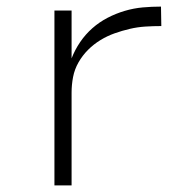

<svg xmlns="http://www.w3.org/2000/svg" viewBox="-20 -562 590 582"><path d="M145 0V-530H197V-385Q207 -411 223 -434.5Q239 -458 260 -476.5Q281 -495 306 -508Q331 -521 358 -529Q385 -537 412.5 -539.5Q440 -542 468 -542L469 -483Q445 -483 421 -481.5Q397 -480 373.5 -474.5Q350 -469 327.5 -461Q305 -453 284.5 -440.5Q264 -428 247 -411Q230 -394 218 -373Q206 -352 201.5 -328.5Q197 -305 197 -281V0Z"/></svg>

Font: Lode Dark
Style: Regular
Weight: 400
Monospace: yes
Designer: Belleve Invis
Foundry: Belleve Invis
Version: Version 29.2.0; ttfautohint (v1.8.3)